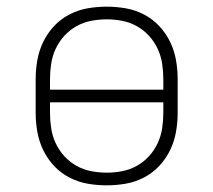

<svg xmlns="http://www.w3.org/2000/svg" viewBox="-20 -548 640 576"><path d="M300 8Q271 8 242.5 3Q214 -2 188 -15.5Q162 -29 142 -50.5Q122 -72 109.5 -98Q97 -124 92 -152.5Q87 -181 87 -210V-310Q87 -339 92 -367.5Q97 -396 109.5 -422Q122 -448 142 -469.5Q162 -491 188 -504.5Q214 -518 242.5 -523Q271 -528 300 -528Q329 -528 357.5 -523Q386 -518 412 -504.5Q438 -491 458 -469.5Q478 -448 490.5 -422Q503 -396 508 -367.5Q513 -339 513 -310V-210Q513 -181 508 -152.5Q503 -124 490.5 -98Q478 -72 458 -50.5Q438 -29 412 -15.5Q386 -2 357.5 3Q329 8 300 8ZM470 -279V-310Q470 -333 466.5 -356.5Q463 -380 453 -401.5Q443 -423 427 -440.5Q411 -458 390.5 -469.5Q370 -481 346.5 -485.5Q323 -490 300 -490Q277 -490 253.5 -485.5Q230 -481 209.5 -469.5Q189 -458 173 -440.5Q157 -423 147 -401.5Q137 -380 133.5 -356.5Q130 -333 130 -310V-279ZM300 -30Q323 -30 346.5 -34.5Q370 -39 390.5 -50.5Q411 -62 427 -79.5Q443 -97 453 -118.5Q463 -140 466.5 -163.5Q470 -187 470 -210V-241H130V-210Q130 -187 133.5 -163.5Q137 -140 147 -118.5Q157 -97 173 -79.5Q189 -62 209.5 -50.5Q230 -39 253.5 -34.5Q277 -30 300 -30Z"/></svg>

Font: Iosevka SS04 XLt Ex
Style: Regular
Weight: 200
Width: 7
Monospace: yes
Designer: Belleve Invis
Foundry: Belleve Invis
Version: Version 19.0.0; ttfautohint (v1.8.4)